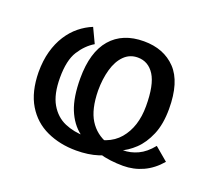

<svg xmlns="http://www.w3.org/2000/svg" viewBox="-85 -563 801 697"><g transform="rotate(20 315.5 -214.5)"><path d="M349 -5 367 -54Q382 -50 397 -47.5Q412 -45 426 -45Q455 -45 483 -58Q511 -71 536 -102L587 -59Q558 -25 522 -8.5Q486 8 445 8Q421 8 396.5 5Q372 2 349 -5ZM171 -429 198 -372Q166 -353 143.5 -317.5Q121 -282 121 -215Q121 -151 142.5 -114Q164 -77 200 -61.5Q236 -46 280 -46Q367 -46 408.5 -95Q450 -144 450 -224Q450 -306 426.5 -343Q403 -380 362 -380Q331 -380 309.5 -358.5Q288 -337 277.5 -300Q267 -263 267 -218Q268 -146 293 -106Q318 -66 364 -50L345 -4Q298 -19 263 -46Q228 -73 209.5 -119Q191 -165 191 -238Q191 -339 236 -391Q281 -443 363 -443Q440 -443 486 -395Q532 -347 532 -243Q532 -184 514.5 -143Q497 -102 470.5 -77Q444 -52 415 -40V-29Q388 -10 350.5 2Q313 14 266 14Q203 14 152 -9.5Q101 -33 71.5 -82Q42 -131 41 -207Q41 -252 51 -288Q61 -324 79 -352Q97 -380 120.5 -399Q144 -418 171 -429Z"/></g></svg>

Font: Podkova
Style: Regular
Weight: 400
Designer: Ilya Yudin
Foundry: Cyreal (www.cyreal.org)
Version: Version 2.103